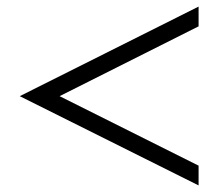

<svg xmlns="http://www.w3.org/2000/svg" viewBox="-20 -588 651 583"><path d="M583 -508 161 -296 583 -85V-25L40 -296L583 -568Z"/></svg>

Font: Pochaevsk
Style: Regular
Weight: 400
Version: Version 1.210; ttfautohint (v1.8.4.7-5d5b)